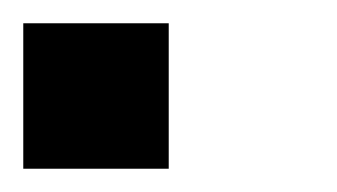

<svg xmlns="http://www.w3.org/2000/svg" viewBox="-20 -145 290 165"><path d="M125 0V-125H0V0Z"/></svg>

Font: Chicago Kare
Style: Regular
Weight: 400
Designer: Duane King
Version: Version 1.001;hotconv 1.0.109;makeotfexe 2.5.65596